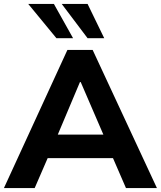

<svg xmlns="http://www.w3.org/2000/svg" viewBox="-31 -960 821 980"><path d="M-11 0 313 -705H442L770 0H612L527 -196L588 -153H169L231 -196L146 0ZM377 -541 248 -235 221 -273H536L513 -235L381 -541ZM416 -765 284 -940H416L501 -765ZM257 -765 113 -940H244L342 -765Z"/></svg>

Font: Mulish ExtraLight ExtraBold
Style: Regular
Weight: 800
Version: Version 3.603